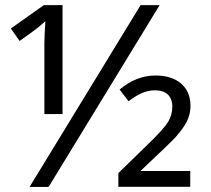

<svg xmlns="http://www.w3.org/2000/svg" viewBox="-20 -734 830 754"><path d="M532.2 -713.9 96.2 0H170.9L606.9 -713.9ZM22.5 -622.1 57.1 -573.2C99.6 -603.5 124.5 -621.6 131.8 -627.9C139.2 -634.3 147.9 -641.6 158.2 -650.9C155.8 -613.3 154.3 -584 154.3 -562V-286.1H225.6V-713.9H152.3ZM727.1 -62.5H531.7C610.4 -136.7 656.7 -181.2 670.4 -196.3C683.6 -211.4 694.8 -225.6 703.1 -238.8C720.2 -265.1 728 -289.6 728 -319.3C728 -391.6 676.8 -437.5 590.8 -437.5C540 -437.5 493.2 -418.9 449.7 -382.3L484.9 -336.4C519.5 -362.3 549.3 -379.4 589.8 -379.4C630.4 -379.4 656.7 -357.9 656.7 -315.4C656.7 -293 650.9 -272.5 639.6 -254.4C627.9 -235.8 601.6 -206.5 560.1 -166.5L444.8 -54.2V-0.5H727.1Z"/></svg>

Font: Noto Reveo Sans
Style: Regular
Weight: 400
Designer: Monotype Design team
Foundry: Monotype Imaging Inc.
Version: Version 1.04